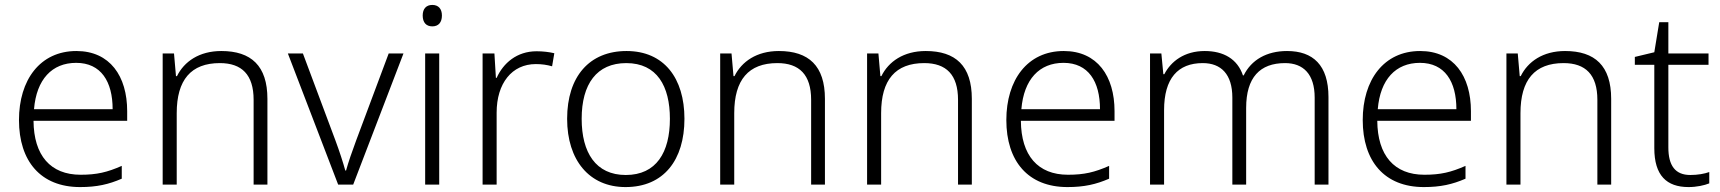

<svg xmlns="http://www.w3.org/2000/svg" viewBox="-20 -749 6980 779"><path d="M290 -542C142 -542 57 -424 57 -262C57 -95 145 10 305 10C373 10 421 -1 474 -24V-76C415 -50 373 -40 307 -40C185 -40 117 -118 116 -259H496V-298C496 -440 426 -542 290 -542ZM289 -494C390 -494 437 -418 437 -306H118C128 -427 191 -494 289 -494Z M878 -542C788 -542 727 -499 698 -440H694L686 -532H640V0H697V-290C697 -425 755 -493 872 -493C961 -493 1009 -446 1009 -344V0H1065V-348C1065 -482 999 -542 878 -542Z M1352 0H1413L1617 -532H1557L1425 -179C1409 -136 1393 -90 1384 -57H1381C1372 -90 1357 -136 1341 -179L1209 -532H1148Z M1734 -729C1709 -729 1695 -713 1695 -686C1695 -658 1709 -642 1734 -642C1759 -642 1773 -658 1773 -686C1773 -713 1759 -729 1734 -729ZM1762 -532H1705V0H1762Z M2157 -541C2077 -541 2022 -493 1995 -433H1992L1986 -532H1938V0H1995V-292C1995 -411 2057 -489 2154 -489C2178 -489 2199 -486 2220 -480L2229 -533C2208 -538 2183 -541 2157 -541Z M2757 -267C2757 -432 2674 -542 2522 -542C2372 -542 2281 -439 2281 -267C2281 -99 2371 10 2518 10C2673 10 2757 -100 2757 -267ZM2340 -267C2340 -408 2401 -493 2521 -493C2646 -493 2698 -399 2698 -267C2698 -131 2643 -39 2519 -39C2397 -39 2340 -130 2340 -267Z M3140 -542C3050 -542 2989 -499 2960 -440H2956L2948 -532H2902V0H2959V-290C2959 -425 3017 -493 3134 -493C3223 -493 3271 -446 3271 -344V0H3327V-348C3327 -482 3261 -542 3140 -542Z M3736 -542C3646 -542 3585 -499 3556 -440H3552L3544 -532H3498V0H3555V-290C3555 -425 3613 -493 3730 -493C3819 -493 3867 -446 3867 -344V0H3923V-348C3923 -482 3857 -542 3736 -542Z M4296 -542C4148 -542 4063 -424 4063 -262C4063 -95 4151 10 4311 10C4379 10 4427 -1 4480 -24V-76C4421 -50 4379 -40 4313 -40C4191 -40 4123 -118 4122 -259H4502V-298C4502 -440 4432 -542 4296 -542ZM4295 -494C4396 -494 4443 -418 4443 -306H4124C4134 -427 4197 -494 4295 -494Z M5202 -542C5119 -542 5057 -506 5026 -443H5023C5001 -509 4945 -542 4868 -542C4785 -542 4731 -500 4704 -448H4700L4692 -532H4646V0H4703V-302C4703 -431 4759 -493 4860 -493C4934 -493 4980 -448 4980 -353V0H5036V-311C5036 -435 5092 -493 5194 -493C5268 -493 5314 -448 5314 -353V0H5370V-355C5370 -485 5307 -542 5202 -542Z M5742 -542C5594 -542 5509 -424 5509 -262C5509 -95 5597 10 5757 10C5825 10 5873 -1 5926 -24V-76C5867 -50 5825 -40 5759 -40C5637 -40 5569 -118 5568 -259H5948V-298C5948 -440 5878 -542 5742 -542ZM5741 -494C5842 -494 5889 -418 5889 -306H5570C5580 -427 5643 -494 5741 -494Z M6330 -542C6240 -542 6179 -499 6150 -440H6146L6138 -532H6092V0H6149V-290C6149 -425 6207 -493 6324 -493C6413 -493 6461 -446 6461 -344V0H6517V-348C6517 -482 6451 -542 6330 -542Z M6838 -39C6777 -39 6749 -77 6749 -151V-486H6912V-532H6749V-659H6712L6692 -537L6613 -518V-486H6692V-148C6692 -37 6742 10 6831 10C6864 10 6895 3 6915 -5V-51C6896 -44 6868 -39 6838 -39Z"/></svg>

Font: Noto Sans Telugu Light
Style: Regular
Weight: 300
Designer: Jelle Bosma - Monotype Design Team
Foundry: Monotype Imaging Inc.
Version: Version 2.005